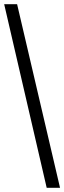

<svg xmlns="http://www.w3.org/2000/svg" viewBox="-20 -780 308 921"><path d="M204 121 0 -760H62L268 121Z"/></svg>

Font: Noto Serif Georgian SemiCondensed SemiBold
Style: Regular
Weight: 600
Width: 4
Designer: Monotype Design Team, Akaki Razmadze
Foundry: Google LLC
Version: Version 2.003; ttfautohint (v1.8.4.7-5d5b)